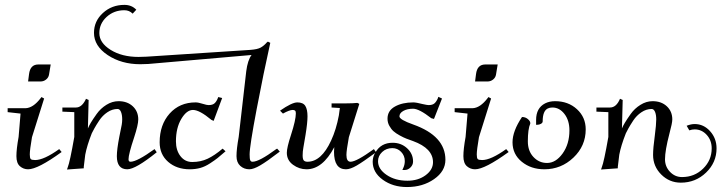

<svg xmlns="http://www.w3.org/2000/svg" viewBox="-20 -670 2897 771"><path d="M92.8 -342.8 96.7 -373Q101.6 -411.1 133.8 -411.1H183.6L176.8 -370.1Q174.8 -358.4 165 -350.6Q155.3 -342.8 142.6 -342.8ZM10.7 -219.7V-235.4H82Q113.3 -236.3 143.6 -276.4L146.5 -280.3L157.2 -274.4L108.4 -119.1Q99.6 -67.4 99.6 -49.8Q99.6 -35.2 103.5 -31.2Q107.4 -27.3 121.1 -27.3Q156.2 -27.3 217.8 -71.3L227.5 -59.6Q131.8 9.8 92.8 9.8Q74.2 9.8 60.1 -2.4Q45.9 -14.6 45.9 -43Q45.9 -71.3 54.7 -120.1L62.5 -213.9Z M230.5 -221.7V-238.3H285.2Q307.6 -238.3 323.2 -268.6L325.2 -273.4L335.9 -268.6L333 -154.3Q336.9 -164.1 344.7 -177.2Q352.5 -190.4 368.2 -212.4Q383.8 -234.4 407.2 -249Q430.7 -263.7 456.1 -263.7Q491.2 -263.7 513.2 -243.2Q535.2 -222.7 535.2 -190.4Q535.2 -168.9 518.6 -118.2Q496.1 -50.8 496.1 -30.3Q496.1 -20.5 503.9 -20.5Q530.3 -20.5 600.6 -71.3L609.4 -58.6Q524.4 9.8 491.2 9.8Q449.2 9.8 449.2 -43Q449.2 -69.3 459 -120.1L468.8 -168.9Q470.7 -179.7 470.7 -190.4Q470.7 -209 465.8 -220.7Q460.9 -232.4 452.1 -232.4Q430.7 -232.4 411.1 -219.2Q391.6 -206.1 378.4 -186Q365.2 -166 358.9 -154.3Q352.5 -142.6 348.6 -134.8Q329.1 -85 322.3 -48.8Q317.4 -6.8 316.4 0V5.9L249 10.7L252 2Q260.7 -19.5 278.3 -120.1V-219.7Z M621.1 -98.6Q621.1 -168.9 661.1 -213.9Q701.2 -258.8 765.6 -258.8Q776.4 -258.8 794.9 -252.9Q810.5 -248 817.4 -248Q834 -248 841.8 -255.4Q849.6 -262.7 854.5 -275.4L856.4 -280.3L872.1 -276.4L837.9 -184.6L829.1 -188.5Q781.2 -228.5 754.9 -228.5Q729.5 -228.5 708 -192.4Q686.5 -156.2 686.5 -102.5Q686.5 -66.4 704.6 -43Q722.7 -19.5 752 -19.5Q786.1 -19.5 814 -32.7Q841.8 -45.9 874 -73.2L885.7 -62.5Q864.3 -43.9 854 -35.6Q843.8 -27.3 823.7 -14.2Q803.7 -1 784.2 4.4Q764.6 9.8 742.2 9.8Q689.5 9.8 655.3 -20Q621.1 -49.8 621.1 -98.6Z M357.4 -538.1Q357.4 -585 393.1 -617.7Q428.7 -650.4 479.5 -650.4Q508.8 -650.4 527.3 -630.9L512.7 -615.2Q499 -628.9 479.5 -628.9Q437.5 -628.9 408.2 -602.1Q378.9 -575.2 378.9 -537.1Q378.9 -498 424.3 -469.7Q469.7 -441.4 536.1 -441.4Q553.7 -441.4 568.4 -442.4L985.4 -469.7Q1013.7 -471.7 1026.9 -479Q1040 -486.3 1051.8 -500L1055.7 -502.9L1065.4 -498L1064.5 -494.1Q1039.1 -380.9 1010.7 -231.9Q982.4 -83 982.4 -49.8Q982.4 -32.2 984.9 -26.4Q987.3 -20.5 994.1 -20.5Q1020.5 -20.5 1087.9 -70.3L1092.8 -73.2L1103.5 -61.5L1098.6 -57.6Q1051.8 -21.5 1024.9 -5.9Q998 9.8 981.4 9.8Q960 9.8 944.8 -3.9Q929.7 -17.6 929.7 -43Q929.7 -71.3 938.5 -120.1L968.8 -383.8Q974.6 -428.7 990.2 -449.2L575.2 -413.1Q558.6 -412.1 543 -412.1Q467.8 -412.1 412.6 -448.7Q357.4 -485.4 357.4 -538.1Z M1104.5 -225.6Q1152.3 -258.8 1173.8 -258.8Q1197.3 -258.8 1206.1 -244.6Q1214.8 -230.5 1214.8 -203.1Q1214.8 -176.8 1207 -128.9L1198.2 -77.1Q1195.3 -61.5 1195.3 -45.9Q1195.3 -30.3 1200.2 -25.4Q1205.1 -20.5 1214.8 -20.5Q1270.5 -20.5 1309.6 -105.5Q1330.1 -149.4 1340.8 -207L1344.7 -236.3L1311.5 -238.3V-254.9H1371.1Q1397.5 -254.9 1415 -256.8L1422.9 -252.9L1380.9 -119.1Q1371.1 -65.4 1371.1 -47.9Q1371.1 -20.5 1387.7 -20.5Q1411.1 -20.5 1481.4 -71.3L1490.2 -58.6Q1438.5 -20.5 1412.6 -5.4Q1386.7 9.8 1369.1 9.8Q1321.3 9.8 1321.3 -60.5Q1321.3 -68.4 1322.3 -79.1Q1275.4 9.8 1210.9 9.8Q1181.6 9.8 1156.7 -8.3Q1131.8 -26.4 1131.8 -56.6Q1131.8 -77.1 1148.4 -127.9Q1168 -188.5 1168 -214.8Q1168 -222.7 1165 -225.6Q1162.1 -228.5 1155.3 -228.5Q1142.6 -228.5 1116.2 -213.9Z M1476.6 -20.5Q1476.6 -41 1487.3 -57.6Q1509.8 -96.7 1556.6 -96.7Q1590.8 -96.7 1614.7 -74.7Q1638.7 -52.7 1638.7 -21.5Q1638.7 -7.8 1628.4 2.4Q1618.2 12.7 1604.5 12.7H1595.7L1599.6 3.9Q1605.5 -8.8 1605.5 -23.4Q1605.5 -44.9 1590.8 -60.1Q1576.2 -75.2 1555.7 -75.2Q1531.2 -75.2 1514.6 -59.6Q1498 -43.9 1498 -22.5Q1498 8.8 1532.2 32.2Q1566.4 55.7 1616.2 55.7Q1659.2 55.7 1689 33.7Q1718.8 11.7 1718.8 -18.6Q1718.8 -74.2 1638.7 -103.5Q1622.1 -109.4 1611.8 -113.3Q1601.6 -117.2 1585.4 -126Q1569.3 -134.8 1560.1 -143.1Q1550.8 -151.4 1543.5 -164.6Q1536.1 -177.7 1536.1 -193.4Q1536.1 -225.6 1565.9 -242.2Q1595.7 -258.8 1639.6 -258.8Q1651.4 -258.8 1677.7 -252Q1695.3 -248 1701.2 -248Q1716.8 -248 1724.6 -254.9Q1732.4 -261.7 1738.3 -275.4L1740.2 -281.2L1754.9 -274.4L1722.7 -192.4L1711.9 -195.3Q1663.1 -233.4 1638.7 -233.4Q1615.2 -233.4 1599.6 -224.6Q1584 -215.8 1584 -202.6Q1584 -189.5 1639.6 -169.9Q1768.6 -124 1768.6 -28.3Q1768.6 17.6 1723.1 49.3Q1677.7 81.1 1614.3 81.1Q1557.6 81.1 1517.1 51.8Q1476.6 22.5 1476.6 -20.5Z M1887.7 -342.8 1891.6 -373Q1896.5 -411.1 1928.7 -411.1H1978.5L1971.7 -370.1Q1969.7 -358.4 1960 -350.6Q1950.2 -342.8 1937.5 -342.8ZM1805.7 -219.7V-235.4H1877Q1908.2 -236.3 1938.5 -276.4L1941.4 -280.3L1952.1 -274.4L1903.3 -119.1Q1894.5 -67.4 1894.5 -49.8Q1894.5 -35.2 1898.4 -31.2Q1902.3 -27.3 1916 -27.3Q1951.2 -27.3 2012.7 -71.3L2022.5 -59.6Q1926.8 9.8 1887.7 9.8Q1869.1 9.8 1855 -2.4Q1840.8 -14.6 1840.8 -43Q1840.8 -71.3 1849.6 -120.1L1857.4 -213.9Z M2038.1 -98.6Q2038.1 -143.6 2076.2 -200.2Q2089.8 -200.2 2099.6 -191.9Q2109.4 -183.6 2109.4 -175.8Q2109.4 -174.8 2109.4 -173.8Q2099.6 -151.4 2099.6 -102.5Q2099.6 -63.5 2122.1 -39.6Q2144.5 -15.6 2176.8 -15.6Q2211.9 -15.6 2239.3 -53.7Q2266.6 -91.8 2266.6 -146.5Q2266.6 -186.5 2246.6 -212.4Q2226.6 -238.3 2198.2 -238.3Q2187.5 -238.3 2179.7 -234.4Q2159.2 -224.6 2159.2 -182.6Q2159.2 -176.8 2152.3 -172.9Q2145.5 -168.9 2136.7 -168.9H2132.8V-188.5Q2132.8 -236.3 2168.9 -254.9Q2186.5 -263.7 2209 -263.7Q2261.7 -263.7 2296.9 -231.4Q2332 -199.2 2332 -150.4Q2332 -84 2282.7 -37.1Q2233.4 9.8 2166 9.8Q2112.3 9.8 2075.2 -20.5Q2038.1 -50.8 2038.1 -98.6Z M2375 -221.7V-238.3H2429.7Q2455.1 -238.3 2469.7 -273.4L2480.5 -268.6L2477.5 -154.3Q2481.4 -164.1 2489.3 -177.2Q2497.1 -190.4 2512.7 -212.4Q2528.3 -234.4 2551.8 -249Q2575.2 -263.7 2600.6 -263.7Q2635.7 -263.7 2657.7 -243.2Q2679.7 -222.7 2679.7 -190.4Q2679.7 -175.8 2668 -132.8Q2650.4 -65.4 2650.4 -30.3Q2650.4 -1 2670.4 20Q2690.4 41 2718.8 41Q2768.6 41 2803.2 7.3Q2837.9 -26.4 2837.9 -74.2Q2837.9 -106.4 2817.9 -128.4Q2797.9 -150.4 2769.5 -150.4Q2758.8 -150.4 2748 -146.5L2737.3 -165Q2754.9 -171.9 2769.5 -171.9Q2805.7 -171.9 2831.5 -143.1Q2857.4 -114.3 2857.4 -74.2Q2857.4 -17.6 2815.4 22.9Q2773.4 63.5 2713.9 63.5Q2668 63.5 2635.3 30.8Q2602.5 -2 2602.5 -47.9Q2602.5 -75.2 2609.4 -125Q2615.2 -169.9 2615.2 -190.4Q2615.2 -209 2610.4 -220.7Q2605.5 -232.4 2596.7 -232.4Q2575.2 -232.4 2555.7 -219.2Q2536.1 -206.1 2522.9 -186Q2509.8 -166 2503.4 -154.3Q2497.1 -142.6 2493.2 -134.8Q2473.6 -85 2466.8 -48.8Q2461.9 -6.8 2460.9 0V5.9L2393.6 10.7L2396.5 2Q2405.3 -19.5 2422.9 -120.1V-219.7Z"/></svg>

Font: Kleymisska
Style: Regular
Weight: 500
Italic angle: -8°
Designer: gluk
Foundry: gluk
Version: Version 0.298